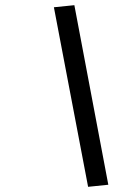

<svg xmlns="http://www.w3.org/2000/svg" viewBox="-20 -721 466 741"><path d="M398 -8 320 0 188 -693 267 -701Z"/></svg>

Font: TitilliumWebItalic
Style: Italic
Weight: 400
Italic angle: -13°
Version: Version 1.001;PS 57.000;hotconv 1.0.70;makeotf.lib2.5.55311